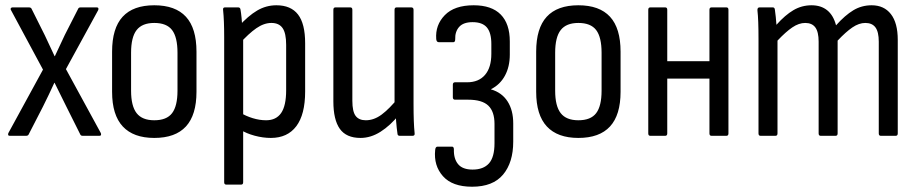

<svg xmlns="http://www.w3.org/2000/svg" viewBox="-20 -515 3481 728"><path d="M17 0Q12 0 11 -3.5Q10 -7 12 -11L143 -251L22 -476Q19 -480 21 -483.5Q23 -487 27 -487H89Q98 -487 100 -481L150 -381Q159 -362 168.5 -341.5Q178 -321 187 -302H188Q197 -321 207 -342.5Q217 -364 226 -383L276 -481Q278 -487 286 -487H347Q352 -487 353 -483.5Q354 -480 352 -476L230 -253L362 -11Q364 -7 363 -3.5Q362 0 357 0H294Q286 0 284 -6L231 -112Q220 -134 209 -156.5Q198 -179 187 -201H186Q176 -179 165 -156Q154 -133 143 -111L89 -6Q87 0 78 0Z M565 8Q486 8 445.5 -35.5Q405 -79 405 -167V-319Q405 -408 445 -451.5Q485 -495 565 -495Q645 -495 685 -451.5Q725 -408 725 -319V-167Q725 -79 685 -35.5Q645 8 565 8ZM565 -59Q612 -59 632.5 -86Q653 -113 653 -171V-315Q653 -374 632.5 -401Q612 -428 565 -428Q519 -428 498 -401Q477 -374 477 -315V-171Q477 -113 498 -86Q519 -59 565 -59Z M1007 8Q977 8 945.5 -0.5Q914 -9 892 -23L891 -88Q912 -75 938 -67Q964 -59 989 -59Q1027 -59 1046 -86.5Q1065 -114 1065 -173V-345Q1065 -389 1051.5 -408.5Q1038 -428 1009 -428Q981 -428 952 -408Q923 -388 887 -348L884 -414Q921 -455 955 -475Q989 -495 1028 -495Q1083 -495 1110 -460Q1137 -425 1137 -351V-168Q1137 -81 1103.5 -36.5Q1070 8 1007 8ZM838 185Q830 185 830 176V-374Q830 -406 829 -431.5Q828 -457 826 -476Q824 -487 833 -487H883Q891 -487 892 -478Q894 -467 896 -447Q898 -427 898 -412L902 -378V176Q902 185 894 185Z M1347 8Q1293 8 1268.5 -26.5Q1244 -61 1244 -131V-478Q1244 -487 1252 -487H1308Q1316 -487 1316 -478V-133Q1316 -92 1328.5 -75.5Q1341 -59 1367 -59Q1398 -59 1427 -80.5Q1456 -102 1491 -145L1494 -81Q1460 -39 1423 -15.5Q1386 8 1347 8ZM1496 0Q1487 0 1487 -9Q1484 -29 1482 -55Q1480 -81 1480 -98L1476 -116V-478Q1476 -487 1484 -487H1539Q1548 -487 1548 -478V-121Q1548 -84 1549 -57Q1550 -30 1552 -11Q1554 0 1544 0Z M1770 193Q1695 193 1659.5 153Q1624 113 1630 54Q1631 41 1639 41H1694Q1701 41 1701 52Q1700 87 1717 107.5Q1734 128 1772 128Q1813 128 1834 104.5Q1855 81 1855 28V-45Q1855 -92 1831.5 -114.5Q1808 -137 1755 -137H1705Q1701 -137 1699 -139.5Q1697 -142 1697 -146V-194Q1697 -198 1699 -200.5Q1701 -203 1705 -203H1751Q1795 -203 1819 -231Q1843 -259 1843 -311V-348Q1843 -391 1826 -411Q1809 -431 1772 -431Q1737 -431 1721 -413Q1705 -395 1706 -366Q1706 -360 1704 -357.5Q1702 -355 1699 -355H1644Q1635 -355 1634 -367Q1630 -420 1666.5 -457.5Q1703 -495 1776 -495Q1844 -495 1878.5 -460Q1913 -425 1913 -358V-308Q1913 -262 1894.5 -228Q1876 -194 1842 -177V-176Q1883 -164 1904.5 -130.5Q1926 -97 1926 -47V22Q1926 101 1887.5 147Q1849 193 1770 193Z M2173 8Q2094 8 2053.5 -35.5Q2013 -79 2013 -167V-319Q2013 -408 2053 -451.5Q2093 -495 2173 -495Q2253 -495 2293 -451.5Q2333 -408 2333 -319V-167Q2333 -79 2293 -35.5Q2253 8 2173 8ZM2173 -59Q2220 -59 2240.5 -86Q2261 -113 2261 -171V-315Q2261 -374 2240.5 -401Q2220 -428 2173 -428Q2127 -428 2106 -401Q2085 -374 2085 -315V-171Q2085 -113 2106 -86Q2127 -59 2173 -59Z M2678 0Q2670 0 2670 -9V-478Q2670 -487 2678 -487H2734Q2742 -487 2742 -478V-9Q2742 0 2734 0ZM2446 0Q2438 0 2438 -9V-478Q2438 -487 2446 -487H2502Q2510 -487 2510 -478V-9Q2510 0 2502 0ZM2500 -217V-283H2684V-217Z M2864 0Q2856 0 2856 -9V-366Q2856 -403 2855 -430.5Q2854 -458 2852 -475Q2851 -487 2860 -487H2910Q2917 -487 2918 -479Q2920 -464 2921.5 -450.5Q2923 -437 2924 -421Q2957 -458 2988.5 -476.5Q3020 -495 3057 -495Q3093 -495 3116.5 -476Q3140 -457 3150 -419Q3184 -457 3215.5 -476Q3247 -495 3285 -495Q3332 -495 3358 -461.5Q3384 -428 3384 -364V-9Q3384 0 3376 0H3320Q3312 0 3312 -9V-357Q3312 -394 3299.5 -411Q3287 -428 3261 -428Q3237 -428 3212 -411Q3187 -394 3156 -361V-9Q3156 0 3148 0H3092Q3084 0 3084 -9V-357Q3084 -394 3071.5 -411Q3059 -428 3033 -428Q3009 -428 2984 -411Q2959 -394 2928 -361V-9Q2928 0 2920 0Z"/></svg>

Font: Sofia Sans Condensed
Style: Regular
Weight: 400
Designer: Botio Nikoltchev, Ani Petrova
Foundry: lettersoup
Version: Version 4.100